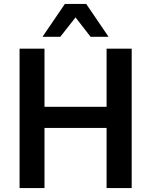

<svg xmlns="http://www.w3.org/2000/svg" viewBox="-20 -951 764 971"><path d="M79 0V-705H205V-411H519V-705H646V0H519V-304H205V0ZM195 -765 308 -931H416L529 -765H438L362 -863L285 -765Z"/></svg>

Font: Nunito Sans 10pt SemiCondensed
Style: Bold
Weight: 700
Width: 4
Designer: Vernon Adams
Foundry: Vernon Adams
Version: Version 3.101;gftools[0.9.27]